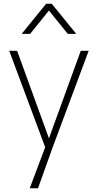

<svg xmlns="http://www.w3.org/2000/svg" viewBox="-20 -800 502 1020"><path d="M240 -65 409 -530H451L260 -18L182 200H138L220 -18L29 -530H71ZM140 -620H95L225 -780H255L385 -620H340L240 -744Z"/></svg>

Font: Cooper Hewitt
Style: Light
Weight: 703
Designer: Village Type and Design LLC
Foundry: Cooper Hewitt Smithsonian Design Museum
Version: 1.000